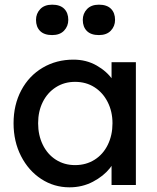

<svg xmlns="http://www.w3.org/2000/svg" viewBox="-20 -791 673 821"><path d="M561 0H457V-125L477 -132Q477 -106 450 -72Q423 -38 377.5 -14Q332 10 277 10Q211 10 156.5 -25.5Q102 -61 70 -123.5Q38 -186 38 -264Q38 -343 71 -405Q104 -467 162.5 -501.5Q221 -536 294 -536Q349 -536 393 -511Q437 -486 462 -449.5Q487 -413 487 -381L457 -389V-525H561ZM461 -264Q461 -314 440.5 -354.5Q420 -395 384 -418Q348 -441 301 -441Q255 -441 219 -418Q183 -395 163 -355Q143 -315 143 -264Q143 -213 163 -172Q183 -131 219 -108Q255 -85 301 -85Q348 -85 384.5 -108Q421 -131 441 -172Q461 -213 461 -264ZM134 -706Q134 -733 152 -752Q170 -771 203 -771Q237 -771 254.5 -753.5Q272 -736 272 -706Q272 -679 254 -660Q236 -641 203 -641Q169 -641 151.5 -658.5Q134 -676 134 -706ZM334 -706Q334 -733 352 -752Q370 -771 403 -771Q437 -771 454.5 -753.5Q472 -736 472 -706Q472 -679 454 -660Q436 -641 403 -641Q369 -641 351.5 -658.5Q334 -676 334 -706Z"/></svg>

Font: Lexend
Style: Regular
Weight: 400
Designer: Thomas Jockin
Foundry: Lexend
Version: Version 1.000